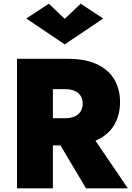

<svg xmlns="http://www.w3.org/2000/svg" viewBox="-20 -1018 713 1038"><path d="M261 -309 445 0H671L461 -309ZM72 -700V0H266V-700ZM196 -536H331Q362 -536 383 -527Q404 -518 415.5 -500.5Q427 -483 427 -458Q427 -433 415.5 -415Q404 -397 383 -388Q362 -379 331 -379H196V-232H347Q443 -232 505.5 -261.5Q568 -291 598.5 -344.5Q629 -398 629 -466Q629 -535 598.5 -587.5Q568 -640 505.5 -670Q443 -700 347 -700H196ZM330 -916 244 -998 122 -918 330 -778 538 -918 416 -998Z"/></svg>

Font: Jost ExtraBold
Style: Regular
Weight: 800
Version: Version 3.710